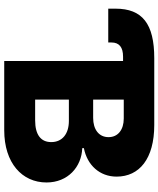

<svg xmlns="http://www.w3.org/2000/svg" viewBox="61 -830 768 931"><g transform="rotate(90 445.5 -364.0)"><path d="M275.4 0H610.8C770 0 864.3 -86.4 864.3 -205.1C864.3 -308.6 789.1 -375 697.8 -378.4V-386.2C780.3 -402.3 835.9 -462.9 835.9 -544.9C835.9 -654.8 750 -727.5 585.4 -727.5H261.7C95.2 -727.5 21.5 -669.9 21.5 -539.6V-504.4H185.5V-520C185.5 -557.6 208.5 -576.2 254.4 -576.2H275.4ZM563 -149.9H462.4V-313.5H565.9C628.9 -313.5 668.5 -281.2 668.5 -228C668.5 -178.2 633.8 -149.9 563 -149.9ZM551.3 -431.2H462.4V-579.6H554.2C607.9 -579.6 644.5 -552.2 644.5 -505.9C644.5 -458 606 -431.2 551.3 -431.2Z"/></g></svg>

Font: Raveo ExtraBold
Style: Regular
Weight: 800
Designer: Jakub Foglar, Rasmus Andersson (Inter)
Foundry: Jakubfoglar.com
Version: Version 1.100;Glyphs 3.2.3 (3260)